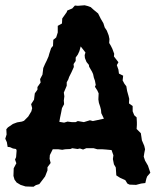

<svg xmlns="http://www.w3.org/2000/svg" viewBox="-24 -700 608 728"><path d="M103 8 73 7 54 1 39 -8 31 -19 27 -33 28 -62 38 -81 33 -95 37 -104 39 -129 37 -135 25 -137 14 -142 5 -143 2 -161 -4 -174 1 -190 0 -210 6 -217 25 -230 41 -236 59 -239 67 -242 83 -258 95 -278 98 -290 94 -305 105 -322 108 -346 118 -360V-370L130 -387L128 -400L137 -417L139 -433L140 -442L147 -458L153 -470L160 -486L163 -497L170 -518L177 -526L178 -549L189 -558L195 -577V-602L211 -611L212 -630L229 -654L231 -660L250 -668L260 -679L271 -678L297 -680L309 -677L320 -673L331 -663L348 -649L358 -629L368 -612L373 -596L381 -584L388 -566L391 -552L390 -537L396 -527L402 -515L409 -496L408 -486L425 -464L419 -453L425 -436L427 -421L443 -413L441 -395L448 -382L455 -373L458 -355L463 -337L466 -325L465 -308L479 -298V-278L485 -263L494 -255L495 -236V-226L494 -211L510 -195L512 -182L514 -168L523 -147L526 -134L523 -119L521 -106L526 -91L537 -72L546 -45L534 -31L531 -23L527 -6L511 -4L492 1L467 0L459 -4L451 -17L431 -26L417 -35L415 -65L408 -77L404 -97L406 -111L399 -131L378 -133L364 -134H345L331 -138H325H303L291 -133L279 -137L270 -135L250 -138L243 -135L223 -134L212 -132L197 -134H176L165 -112L164 -98L168 -82L156 -66V-54L147 -31L138 -19L125 -2L112 2ZM219 -235 232 -239 248 -237H263L271 -241L294 -237L317 -244L328 -241L347 -245L370 -250L360 -271L359 -283L356 -295L351 -310L349 -323L350 -346L345 -357L336 -371L339 -378L336 -394L332 -405L329 -419L325 -428L314 -447L313 -454L304 -465L298 -480L297 -491L300 -501L282 -524L277 -506L271 -493L263 -482V-469L255 -457L256 -446L247 -426L238 -408L235 -399L229 -388V-375L224 -363L218 -349L220 -335L218 -319L219 -305L211 -290L208 -274L204 -255L201 -238Z"/></svg>

Font: Winky Rough Medium
Style: Regular
Weight: 500
Designer: Simon Atzbach
Foundry: typofactur
Version: Version 1.206; ttfautohint (v1.8.4.7-5d5b)